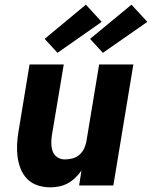

<svg xmlns="http://www.w3.org/2000/svg" viewBox="-20 -797 653 825"><path d="M197 8Q168 8 142 -0.5Q116 -9 97.5 -27.5Q79 -46 69 -71Q59 -96 55.5 -123Q52 -150 53.5 -178.5Q55 -207 60 -235L107 -520H254L203 -216Q200 -198 200.5 -180Q201 -162 206.5 -146.5Q212 -131 226 -121.5Q240 -112 258 -112Q274 -112 290.5 -116Q307 -120 320 -131Q333 -142 340.5 -157Q348 -172 351 -188L406 -520H553L467 0H320L330 -64Q318 -47 303.5 -33Q289 -19 271.5 -9.5Q254 0 234.5 4Q215 8 197 8ZM422 -570 367 -630 545 -777 613 -703ZM227 -570 172 -630 349 -777 417 -703Z"/></svg>

Font: Iosevka Aile Heavy Oblique
Style: Regular
Weight: 900
Italic angle: -9°
Designer: Belleve Invis
Foundry: Belleve Invis
Version: Version 31.1.0; ttfautohint (v1.8.4)